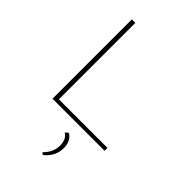

<svg xmlns="http://www.w3.org/2000/svg" viewBox="-273 -755 1126 1126"><g transform="rotate(45 290.5 -192.0)"><path d="M150 -24H553V0H121V-658H150ZM330 73Q373 99 373 158Q373 227 314 274L301 263Q347 220 347 163Q347 110 312 90Z"/></g></svg>

Font: EauTestInfant Extralight
Style: Regular
Weight: 250
Designer: Christian Thalmann (Catharsis Fonts)
Version: Version 0.001;PS 000.001;hotconv 1.0.88;makeotf.lib2.5.64775